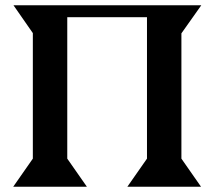

<svg xmlns="http://www.w3.org/2000/svg" viewBox="-20 -705 820 725"><path d="M104 -106V-580L31 -685H740L665 -579V-106L739 0H461L535 -106V-640H234V-106L308 0H30Z"/></svg>

Font: Bluu Next Cyrillic
Style: Bold
Weight: 700
Designer: Igor Stepanchenko
Foundry: Igor Stepanchenko
Version: Version 1.000